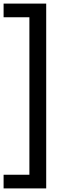

<svg xmlns="http://www.w3.org/2000/svg" viewBox="-38 -828 355 1068"><path d="M-18 220V144H125.5V-732H-18V-808H219V220Z"/></svg>

Font: Encode Sans Condensed Medium
Style: Regular
Weight: 500
Width: 3
Designer: Multiple Designers
Foundry: Impallari Type
Version: Version 3.000; ttfautohint (v1.8.3) -l 8 -r 50 -G 200 -x 14 